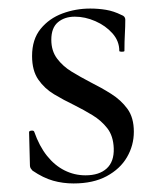

<svg xmlns="http://www.w3.org/2000/svg" viewBox="-20 -418 378 449"><path d="M100 -325Q100 -299 113.5 -281Q127 -263 147.5 -250.5Q168 -238 191 -226Q217 -213 240 -198.5Q263 -184 278 -163.5Q293 -143 293 -110Q293 -78 277 -50.5Q261 -23 229.5 -6Q198 11 152 11Q127 11 104 4.5Q81 -2 56 -19Q54 -21 52 -24Q50 -27 50 -31L48 -109Q48 -112 53.5 -112.5Q59 -113 60 -110Q72 -76 90 -53.5Q108 -31 131 -19.5Q154 -8 180 -8Q212 -8 229.5 -24Q247 -40 246 -71Q245 -100 231 -118Q217 -136 196.5 -148.5Q176 -161 154 -172Q129 -184 106.5 -197.5Q84 -211 69.5 -232Q55 -253 55 -287Q55 -326 75 -350.5Q95 -375 126 -386.5Q157 -398 191 -398Q210 -398 228 -395Q246 -392 264 -383Q273 -380 273 -372Q273 -356 272 -338.5Q271 -321 271 -299Q271 -297 265 -297Q259 -297 259 -299Q259 -322 243 -340Q227 -358 203 -368.5Q179 -379 155 -379Q131 -379 115.5 -366Q100 -353 100 -325Z"/></svg>

Font: Cormorant Infant Light
Style: Regular
Weight: 400
Version: Version 4.001